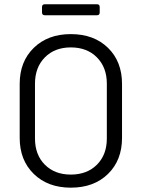

<svg xmlns="http://www.w3.org/2000/svg" viewBox="-20 -867 662 895"><path d="M310.1 7.8Q203.1 7.8 137.5 -56.2Q71.8 -120.1 71.8 -224.1V-476.1Q71.8 -580.1 137.5 -644Q203.1 -708 310.1 -708Q418 -708 483.4 -644Q548.8 -580.1 548.8 -476.1V-224.1Q548.8 -120.1 483.4 -56.2Q418 7.8 310.1 7.8ZM310.1 -53.2Q385.7 -53.2 431.9 -99.4Q478 -145.5 478 -221.2V-477.1Q478 -552.7 431.9 -599.4Q385.7 -646 310.1 -646Q234.9 -646 189 -599.4Q143.1 -552.7 143.1 -477.1V-221.2Q143.1 -145.5 189 -99.4Q234.9 -53.2 310.1 -53.2ZM432.1 -795.9H189Q175.8 -795.9 175.8 -809.1V-834Q175.8 -847.2 189 -847.2H432.1Q444.8 -847.2 444.8 -834V-809.1Q444.8 -795.9 432.1 -795.9Z"/></svg>

Font: Barlow
Style: Regular
Weight: 400
Designer: Jeremy Tribby
Foundry: Jeremy Tribby
Version: Version 1.101